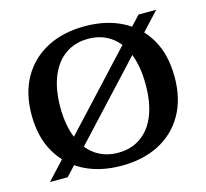

<svg xmlns="http://www.w3.org/2000/svg" viewBox="-102 -812 1014 943"><g transform="rotate(-15 404.5 -340.5)"><path d="M405 14Q296 14 214.5 -28Q133 -70 87 -149.5Q41 -229 41 -341Q41 -453 87 -532Q133 -611 214.5 -653Q296 -695 405 -695Q514 -695 595.5 -653Q677 -611 722.5 -532Q768 -453 768 -341Q768 -229 722.5 -149.5Q677 -70 595.5 -28Q514 14 405 14ZM405 -52Q472 -52 521 -86.5Q570 -121 595.5 -185.5Q621 -250 621 -341Q621 -432 595.5 -497Q570 -562 521 -596.5Q472 -631 405 -631Q338 -631 289 -596.5Q240 -562 213.5 -497Q187 -432 187 -341Q187 -250 213.5 -185.5Q240 -121 289 -86.5Q338 -52 405 -52ZM43 0 676 -682H766L133 0Z"/></g></svg>

Font: Montagu Slab Medium
Style: Regular
Weight: 500
Version: Version 1.000